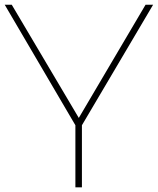

<svg xmlns="http://www.w3.org/2000/svg" viewBox="-29 -798 672 818"><path d="M320 0H292.2V-264.4L-8.9 -777.8H21.1L306.7 -295.6L591.1 -777.8H623.3L320 -264.4Z"/></svg>

Font: Paperlogy 1 Thin
Style: Regular
Weight: 250
Designer: redesigned by Lee Juim, glyphs from Gmarket Sans & Montserrat
Foundry: PT&
Version: Version 1.001